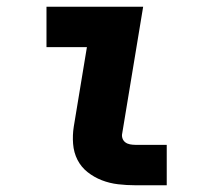

<svg xmlns="http://www.w3.org/2000/svg" viewBox="-20 -550 640 570"><path d="M382 0Q356 0 330.5 -3Q305 -6 282 -15Q259 -24 240 -39Q221 -54 210 -75.5Q199 -97 197 -123Q195 -149 199 -174L238 -410H118V-530H405L343 -155Q341 -147 343.5 -139.5Q346 -132 352 -127.5Q358 -123 366 -121.5Q374 -120 382 -120H475V0Z"/></svg>

Font: Iosevka Curly HvExObl
Style: Regular
Weight: 900
Width: 7
Italic angle: -9°
Monospace: yes
Designer: Belleve Invis
Foundry: Belleve Invis
Version: Version 11.1.0; ttfautohint (v1.8.3)